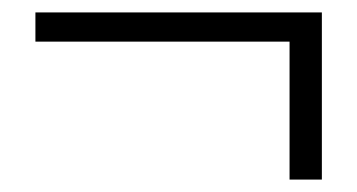

<svg xmlns="http://www.w3.org/2000/svg" viewBox="-20 -409 575 309"><path d="M446 -120V-342H37V-389H498V-120Z"/></svg>

Font: Noto Sans KR Thin Light
Style: Regular
Weight: 300
Version: Version 2.004-H2;hotconv 1.0.118;makeotfexe 2.5.65603